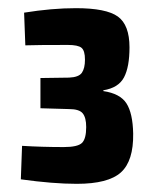

<svg xmlns="http://www.w3.org/2000/svg" viewBox="-20 -802 375 470"><path d="M166 -782Q240 -782 268.5 -761.5Q297 -741 297 -686Q297 -638 283.5 -612.5Q270 -587 233 -581V-579Q274 -573 289.5 -549Q305 -525 306 -475Q307 -408 276 -380Q245 -352 168 -352Q110 -352 31 -363L34 -445Q83 -442 136 -442Q170 -442 180.5 -452Q191 -462 191 -491Q191 -514 182.5 -524.5Q174 -535 149 -535L79 -537V-611L149 -612Q173 -613 180.5 -624Q188 -635 188 -656Q188 -678 179.5 -685Q171 -692 146 -692Q69 -692 42 -691L39 -771Q107 -782 166 -782Z"/></svg>

Font: exo2condensed_b
Style: Bold
Weight: 700
Width: 3
Designer: Natanael Gama
Version: Version 1.001;PS 001.001;hotconv 1.0.70;makeotf.lib2.5.58329